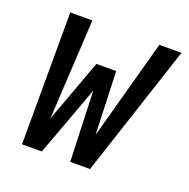

<svg xmlns="http://www.w3.org/2000/svg" viewBox="-99 -615 699 711"><g transform="rotate(20 250.0 -260.0)"><path d="M60 0 61 -520H148L126 -126L217 -374H295L304 -126L412 -520H499L328 0H250L240 -277L138 0Z"/></g></svg>

Font: Iosevka Medium
Style: Italic
Weight: 500
Italic angle: -9°
Monospace: yes
Designer: Belleve Invis
Foundry: Belleve Invis
Version: Version 32.5.0; ttfautohint (v1.8.4)